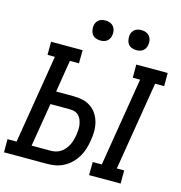

<svg xmlns="http://www.w3.org/2000/svg" viewBox="-141 -1067 1116 1186"><g transform="rotate(15 417.0 -474.5)"><path d="M536 0 537 -84H595L688 -651H641V-735H842V-651H784L691 -84H738V0ZM-8 0V-84H50L143 -651H96V-735H298L297 -651H239L206 -446H317Q348 -446 376.5 -439.5Q405 -433 428.5 -417Q452 -401 467.5 -376.5Q483 -352 490 -324Q497 -296 496.5 -265.5Q496 -235 490 -204Q486 -178 477.5 -151.5Q469 -125 454.5 -101Q440 -77 419.5 -57Q399 -37 373.5 -23.5Q348 -10 321.5 -5Q295 0 268 0ZM146 -84H268Q284 -84 300.5 -88Q317 -92 331.5 -101.5Q346 -111 357.5 -125Q369 -139 376.5 -154Q384 -169 388.5 -185Q393 -201 396 -218Q398 -234 399.5 -251Q401 -268 398.5 -284Q396 -300 390.5 -314.5Q385 -329 374.5 -340.5Q364 -352 349 -357Q334 -362 317 -362H192ZM618 -821Q602 -821 588 -826.5Q574 -832 565.5 -843.5Q557 -855 554.5 -870Q552 -885 554 -901Q556 -911 561.5 -921Q567 -931 576 -937.5Q585 -944 596 -946.5Q607 -949 617 -949Q633 -949 647 -943.5Q661 -938 670 -926.5Q679 -915 681.5 -900Q684 -885 681 -869Q679 -859 673.5 -849Q668 -839 659 -832.5Q650 -826 639 -823.5Q628 -821 618 -821ZM388 -821Q372 -821 358 -826.5Q344 -832 335.5 -843.5Q327 -855 324.5 -870Q322 -885 324 -901Q326 -911 331.5 -921Q337 -931 346 -937.5Q355 -944 366 -946.5Q377 -949 387 -949Q403 -949 417 -943.5Q431 -938 440 -926.5Q449 -915 451.5 -900Q454 -885 451 -869Q449 -859 443.5 -849Q438 -839 429 -832.5Q420 -826 409 -823.5Q398 -821 388 -821Z"/></g></svg>

Font: Iosevka Etoile Medium
Style: Italic
Weight: 500
Italic angle: -9°
Designer: Belleve Invis
Foundry: Belleve Invis
Version: Version 22.1.2; ttfautohint (v1.8.4)